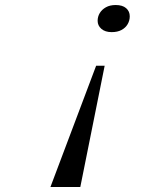

<svg xmlns="http://www.w3.org/2000/svg" viewBox="-20 -745 654 765"><path d="M397 -483 300 0H181L363 -483ZM425 -617Q399 -617 384 -630Q369 -643 369 -662Q369 -679 377.5 -693Q386 -707 402 -716Q418 -725 441 -725Q468 -725 482.5 -712.5Q497 -700 497 -680Q497 -663 488.5 -648.5Q480 -634 464 -625.5Q448 -617 425 -617Z"/></svg>

Font: Intel One Mono Light
Style: Italic
Weight: 300
Italic angle: -16°
Monospace: yes
Designer: Fred Shallcrass
Foundry: Frere-Jones Type LLC
Version: Version 1.004